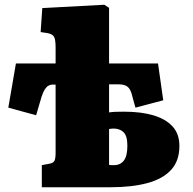

<svg xmlns="http://www.w3.org/2000/svg" viewBox="-20 -788 814 808"><path d="M156 0V-93L188 -99Q204 -102 209 -111Q214 -120 214 -146V-432H200Q192 -432 184 -427.5Q176 -423 169 -412.5Q162 -402 155 -381L132 -303L15 -335L47 -521H214V-588Q214 -621 207.5 -633Q201 -645 178 -649L151 -653L158 -754L419 -768L439 -755V-521H645L667 -366L550 -335L537 -382Q532 -404 524.5 -414.5Q517 -425 506 -429Q495 -433 481 -433H439V-315Q453 -317 468 -317.5Q483 -318 503 -318Q574 -318 626 -302.5Q678 -287 706.5 -255.5Q735 -224 735 -174Q735 -111 700 -73Q665 -35 600 -17.5Q535 0 445 0ZM460 -93Q486 -93 501 -112Q516 -131 516 -175Q516 -216 500 -231.5Q484 -247 458 -247Q454 -247 449 -246.5Q444 -246 439 -245V-94Q443 -93 448 -93Q453 -93 460 -93Z"/></svg>

Font: Literata Black
Style: Regular
Weight: 900
Designer: Latin by Veronika Burian and Jose Scaglione. Greek by Irene Vlachou. Cyrillic by Vera Evstafieva.
Foundry: TypeTogether
Version: Version 3.103;gftools[0.9.29]